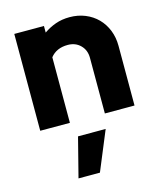

<svg xmlns="http://www.w3.org/2000/svg" viewBox="-122 -628 855 1013"><g transform="rotate(-15 305.5 -122.0)"><path d="M50 0ZM50 0V-529H212V-493Q242 -514 277 -526.5Q312 -539 354 -539Q400 -539 439 -523Q478 -507 506 -478.5Q534 -450 549.5 -411Q565 -372 565 -326V0H403V-304Q403 -346 376 -373Q349 -400 307 -400Q245 -400 212 -358V0ZM235 80H386L297 295H180Z"/></g></svg>

Font: Rosa Sans Black
Style: Regular
Weight: 900
Designer: Pentagram / MCKL
Foundry: Pentagram / MCKL
Version: Version 1.005;September 16, 2019;FontCreator 11.5.0.2425 64-